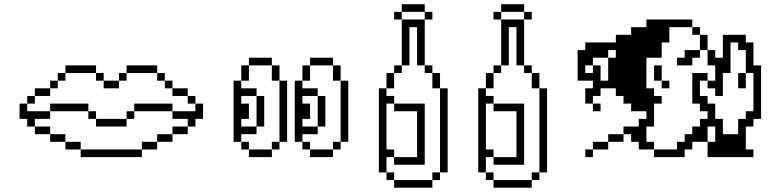

<svg xmlns="http://www.w3.org/2000/svg" viewBox="-20 -734 3647 897"><path d="M357.1 -35.7V-71.4H285.7V-35.7ZM357.1 -35.7V0H642.9V-35.7ZM285.7 -71.4V-107.1H214.3V-71.4ZM214.3 -107.1V-142.9H142.9V-107.1ZM142.9 -142.9V-178.6H214.3V-214.3H107.1V-250H71.4V-178.6H107.1V-142.9ZM214.3 -250V-214.3H392.9V-250ZM392.9 -214.3V-178.6H428.6V-214.3ZM428.6 -178.6V-142.9H571.4V-178.6ZM571.4 -214.3V-178.6H607.1V-214.3ZM607.1 -250V-214.3H785.7V-250ZM785.7 -214.3V-178.6H857.1V-142.9H892.9V-178.6H928.6V-250H892.9V-214.3ZM107.1 -285.7V-250H142.9V-285.7ZM142.9 -321.4V-285.7H214.3V-321.4ZM214.3 -357.1V-321.4H250V-357.1ZM250 -392.9V-357.1H285.7V-392.9ZM428.6 -428.6H285.7V-392.9H428.6ZM428.6 -392.9V-357.1H464.3V-392.9ZM464.3 -357.1V-321.4H535.7V-357.1ZM535.7 -392.9V-357.1H571.4V-392.9ZM571.4 -428.6V-392.9H714.3V-428.6ZM714.3 -392.9V-357.1H750V-392.9ZM750 -357.1V-321.4H785.7V-357.1ZM785.7 -321.4V-285.7H857.1V-321.4ZM857.1 -285.7V-250H892.9V-285.7ZM857.1 -142.9H785.7V-107.1H857.1ZM785.7 -107.1H714.3V-71.4H785.7ZM714.3 -71.4H642.9V-35.7H714.3Z M1250 -35.7H1142.9V0H1250ZM1071.4 -357.1V-71.4H1107.1V-107.1H1178.6V-142.9H1107.1V-178.6H1142.9V-250H1107.1V-285.7H1178.6V-321.4H1107.1V-357.1ZM1142.9 -35.7V-71.4H1107.1V-35.7ZM1250 -71.4V-35.7H1285.7V-71.4ZM1285.7 -357.1V-71.4H1321.4V-357.1ZM1107.1 -428.6V-357.1H1142.9V-428.6ZM1142.9 -464.3V-428.6H1250V-464.3ZM1250 -428.6V-357.1H1285.7V-428.6ZM1178.6 -285.7V-142.9H1214.3V-285.7ZM1535.7 -35.7H1428.6V0H1535.7ZM1357.1 -357.1V-71.4H1392.9V-107.1H1464.3V-142.9H1392.9V-178.6H1428.6V-250H1392.9V-285.7H1464.3V-321.4H1392.9V-357.1ZM1428.6 -35.7V-71.4H1392.9V-35.7ZM1535.7 -71.4V-35.7H1571.4V-71.4ZM1392.9 -428.6V-357.1H1428.6V-428.6ZM1428.6 -464.3V-428.6H1535.7V-464.3ZM1535.7 -428.6V-357.1H1571.4V-428.6ZM1464.3 -285.7V-142.9H1500V-285.7ZM1571.4 -357.1V-71.4H1607.1V-357.1Z M2000 107.1H1821.4V142.9H2000ZM1821.4 107.1V71.4H1785.7V107.1ZM2000 71.4V107.1H2035.7V71.4ZM2035.7 -321.4V71.4H2071.4V-321.4ZM1785.7 71.4V0H1821.4V-35.7H1785.7V-250H1821.4V-285.7H1785.7V-321.4H1750V71.4ZM2035.7 -321.4V-392.9H2000V-321.4ZM1821.4 -250V-214.3H1928.6V0H1821.4V35.7H1964.3V-250ZM1785.7 -392.9V-321.4H1821.4V-392.9ZM1821.4 -428.6V-392.9H1857.1V-428.6ZM1857.1 -642.9V-428.6H1892.9V-607.1H1928.6V-428.6H1964.3V-642.9ZM1857.1 -642.9V-678.6H1821.4V-642.9ZM1964.3 -428.6V-392.9H2000V-428.6ZM1964.3 -678.6V-714.3H1857.1V-678.6ZM1964.3 -678.6V-642.9H2000V-678.6Z M2464.3 107.1H2285.7V142.9H2464.3ZM2285.7 107.1V71.4H2250V107.1ZM2464.3 71.4V107.1H2500V71.4ZM2500 -321.4V71.4H2535.7V-321.4ZM2250 71.4V0H2285.7V-35.7H2250V-250H2285.7V-285.7H2250V-321.4H2214.3V71.4ZM2500 -321.4V-392.9H2464.3V-321.4ZM2285.7 -250V-214.3H2392.9V0H2285.7V35.7H2428.6V-250ZM2250 -392.9V-321.4H2285.7V-392.9ZM2285.7 -428.6V-392.9H2321.4V-428.6ZM2321.4 -642.9V-428.6H2357.1V-607.1H2392.9V-428.6H2428.6V-642.9ZM2321.4 -642.9V-678.6H2285.7V-642.9ZM2428.6 -428.6V-392.9H2464.3V-428.6ZM2428.6 -678.6V-714.3H2321.4V-678.6ZM2428.6 -678.6V-642.9H2464.3V-678.6Z M2714.3 -35.7V0H2750V-35.7ZM2750 -71.4V-35.7H2821.4V-71.4ZM2821.4 -107.1V-71.4H2892.9V-107.1ZM2892.9 -142.9V-107.1H2928.6V-71.4H2964.3V-35.7H3035.7V-71.4H3000V-142.9H3035.7V-250H3071.4V-285.7H3035.7V-321.4H3000V-464.3H3071.4V-535.7H3107.1V-607.1H3214.3V-642.9H3000V-607.1H2928.6V-571.4H2857.1V-535.7H2714.3V-500H2678.6V-357.1H2750V-321.4H2714.3V-250H2750V-285.7H2785.7V-321.4H2857.1V-285.7H2892.9V-250H2928.6V-214.3H3000V-178.6H2964.3V-142.9ZM3035.7 -35.7V0H3178.6V-35.7H3214.3V-71.4H3285.7V-142.9H3321.4V-71.4H3285.7V0H3500V-35.7H3464.3V-142.9H3500V-178.6H3535.7V-428.6H3500V-535.7H3464.3V-571.4H3357.1V-464.3H3321.4V-500H3285.7V-428.6H3321.4V-357.1H3285.7V-321.4H3321.4V-285.7H3357.1V-392.9H3392.9V-535.7H3428.6V-500H3464.3V-392.9H3500V-214.3H3464.3V-178.6H3428.6V-107.1H3357.1V-178.6H3321.4V-250H3285.7V-285.7H3250V-357.1H3285.7V-392.9H3214.3V-250H3250V-214.3H3285.7V-178.6H3250V-142.9H3214.3V-107.1H3178.6V-71.4H3142.9V-35.7ZM3250 -571.4V-500H3285.7V-571.4ZM3250 -571.4V-607.1H3214.3V-571.4ZM3250 -500H3178.6V-464.3H3142.9V-428.6H3214.3V-464.3H3250ZM3035.7 -428.6V-357.1H3071.4V-428.6ZM3071.4 -357.1V-321.4H3107.1V-357.1ZM2750 -250V-214.3H2785.7V-250ZM2750 -392.9H2714.3V-428.6H2750V-464.3H2821.4V-500H2857.1V-464.3H2821.4V-357.1H2785.7V-428.6H2750ZM3428.6 -392.9V-321.4H3464.3V-392.9Z"/></svg>

Font: Gossip Icons Med Pixel
Style: Regular
Weight: 500
Designer: Deborah Khodanovich
Version: Version 1.001;Glyphs 3.3.1 (3343)